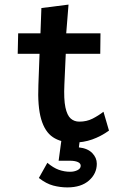

<svg xmlns="http://www.w3.org/2000/svg" viewBox="-20 -610 540 835"><path d="M299 10Q245 10 210 -13.5Q175 -37 159 -92Q143 -147 147 -241L152 -376H57L59 -465H156L160 -575L278 -590L268 -465H417L416 -376H266L260 -243Q257 -178 264.5 -143Q272 -108 287.5 -94.5Q303 -81 325 -81Q357 -81 382.5 -94Q408 -107 430 -124L454 -42Q419 -17 381 -3.5Q343 10 299 10ZM273 205Q242 205 211.5 197Q181 189 149 164L186 98Q212 120 236 128.5Q260 137 285 137Q303 137 317 130Q331 123 331 111Q331 100 318 94.5Q305 89 284 89H235L247 0H327L323 31Q361 35 381 55.5Q401 76 401 102Q401 145 367 175Q333 205 273 205Z"/></svg>

Font: Inconsolata
Style: Bold
Weight: 700
Monospace: yes
Designer: Raph Levien, Cyreal, Brenton Simpson
Foundry: Raph Levien, Cyreal, Google
Version: Version 3.100; ttfautohint (v1.8.4.7-5d5b)